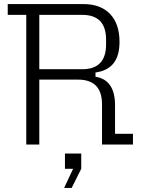

<svg xmlns="http://www.w3.org/2000/svg" viewBox="-20 -710 695 943"><path d="M109 0V-637H18V-690H389Q474 -690 520.5 -641.5Q567 -593 567 -504Q567 -436 537.5 -399Q508 -362 449 -354V-333Q496 -326 520.5 -291Q545 -256 545 -194V-53H633V0H481V-198Q481 -319 363 -319H173V0ZM384 -370Q501 -370 501 -492V-515Q501 -637 384 -637H173V-370ZM295 213 339 119H299V44H379V119L332 213Z"/></svg>

Font: Mozilla Headline ExtraLight
Style: Regular
Weight: 200
Designer: Studio DRAMA
Foundry: Studio DRAMA
Version: Version 1.000